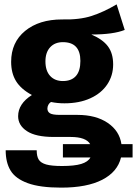

<svg xmlns="http://www.w3.org/2000/svg" viewBox="-20 -637 627 879"><path d="M587 84H534Q518 150 448 186Q378 222 260 222Q163 222 107 201.5Q51 181 28.5 144Q6 107 6 51H148Q148 79 157.5 94Q167 109 191.5 116Q216 123 264 123Q321 123 352 113.5Q383 104 394 84H268V23H393Q374 -10 303 -10H226Q144 -10 103.5 -36.5Q63 -63 63 -105Q63 -162 126 -202Q76 -229 53.5 -265.5Q31 -302 31 -354Q31 -443 95 -495.5Q159 -548 264 -548Q344 -546 399.5 -564Q455 -582 514 -617L551 -500Q499 -479 398 -479Q450 -457 474 -425Q498 -393 498 -342Q498 -291 471 -250.5Q444 -210 393.5 -187Q343 -164 275 -164Q243 -164 214 -170Q206 -166 201.5 -157.5Q197 -149 197 -140Q197 -126 208.5 -118.5Q220 -111 255 -111H335Q419 -111 473 -74.5Q527 -38 536 23H587ZM188 -356Q188 -313 209.5 -289.5Q231 -266 268 -266Q307 -266 327.5 -289Q348 -312 348 -358Q348 -444 268 -444Q231 -444 209.5 -420.5Q188 -397 188 -356Z"/></svg>

Font: FiraGOUPP
Style: Bold
Weight: 700
Designer: bBox Type
Foundry: bBox Type GmbH
Version: Version 1.001